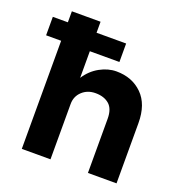

<svg xmlns="http://www.w3.org/2000/svg" viewBox="-127 -809 866 918"><g transform="rotate(20 306.0 -350.0)"><path d="M420 -275.5Q420 -326 394 -348.5Q368 -371 324.5 -371Q284 -371 256.8 -345.8Q229.5 -320.5 229.5 -281.5V0H83.5V-550H7V-644H83.5V-700H229.5V-644H380V-550H229.5V-414.5Q257 -457 298.8 -480Q340.5 -503 383 -503Q463 -503 514.2 -452.5Q565.5 -402 565.5 -306.5V0H420Z"/></g></svg>

Font: Overused Grotesk
Style: Bold
Weight: 710
Version: Version 0.004